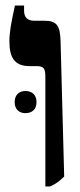

<svg xmlns="http://www.w3.org/2000/svg" viewBox="-20 -667 288 694"><path d="M144 7H161C177 0 192 -9 212 -29L199 -515C198 -576 184 -592 141 -592H105C79 -592 67 -604 67 -629V-647H34C20 -583 14 -551 14 -517C14 -456 35 -428 87 -428H112C141 -428 144 -418 144 -383ZM33 -298C33 -271 50 -258 72 -258C95 -258 112 -271 112 -298C112 -325 95 -338 72 -338C50 -338 33 -325 33 -298Z"/></svg>

Font: Noto Serif Hebrew Condensed Extra
Style: Regular
Weight: 800
Width: 3
Designer: Monotype Design Team
Foundry: Monotype Imaging Inc.
Version: Version 1.901